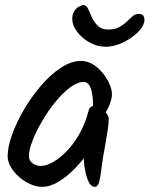

<svg xmlns="http://www.w3.org/2000/svg" viewBox="-20 -751 589 756"><path d="M420.7 -380.4Q420.7 -365.3 414.8 -348Q408.9 -330.6 400.3 -315.6Q391.6 -300.5 382.5 -290.9Q373.4 -281.2 367.6 -281.2Q355.5 -281.2 351 -294.5Q346.4 -307.8 346.4 -335.5Q346.4 -360.3 342.9 -381.5Q339.5 -402.7 331.4 -415.5Q323.3 -428.3 309.5 -428.3Q284.8 -428.3 255.6 -406.5Q226.5 -384.7 198.2 -349.8Q169.9 -314.9 146.3 -274.7Q122.7 -234.5 108.3 -197.8Q93.8 -161.1 93.8 -136Q93.8 -118.3 108.4 -108Q122.9 -97.7 140.7 -97.7Q162.8 -97.7 190 -113.4Q217.2 -129.2 244.8 -158.1Q272.3 -186.9 294.6 -227.2Q316.8 -267.4 329 -315.7Q331 -324.7 337.7 -330Q344.4 -335.2 355.4 -335.2Q361.4 -335.2 370.1 -330.3Q378.7 -325.4 387.8 -317.5Q396.8 -309.5 402.4 -300.4Q408.1 -291.3 408.1 -283.3Q408.1 -268.3 405.4 -248.2Q402.6 -228.2 397.9 -200.6Q393.2 -173 386.2 -134Q381.2 -103 378 -76Q374.7 -49 369.7 -32.1Q364.6 -15.3 352.8 -15.3Q339.1 -15.3 329.3 -34.6Q319.4 -54 314 -86Q308.7 -118.1 308.7 -158.1Q308.7 -180.5 313.1 -202.6Q317.6 -224.7 327.9 -245L368.7 -224.9Q354.8 -191.8 330 -155.2Q305.1 -118.5 274.1 -86.7Q243 -54.8 209.9 -35Q176.7 -15.3 145.3 -15.3Q123 -15.3 99.2 -26Q75.3 -36.7 55.1 -54.4Q34.9 -72.2 22.5 -93.6Q10.1 -115 10.1 -136Q10.1 -171.8 27.3 -220.1Q44.4 -268.4 74.1 -319.1Q103.8 -369.8 141.2 -413.4Q178.5 -457 219.3 -484Q260.1 -511.1 299.9 -511.1Q323.8 -511.1 345.6 -497.8Q367.4 -484.4 384.2 -463.6Q401.1 -442.7 410.9 -420.7Q420.7 -398.6 420.7 -380.4ZM525.6 -696.3Q537.6 -696.3 543.2 -690.3Q548.8 -684.2 548.8 -672.8Q548.8 -656.6 535.1 -638.3Q521.3 -620 498.7 -603.9Q476.1 -587.8 449.4 -577.4Q422.6 -567 396.1 -567Q361.8 -567 331.8 -584.2Q301.9 -601.5 283.2 -626.7Q264.5 -651.8 264.5 -675.9Q264.5 -694.2 272.2 -706.5Q279.8 -718.8 290.4 -724.8Q301.1 -730.9 309.5 -730.9Q320.2 -730.9 326.7 -716.3Q333.2 -701.7 341.7 -682.8Q350.2 -663.9 365.2 -649.3Q380.1 -634.7 407.8 -634.7Q432.5 -634.7 449.4 -644.1Q466.3 -653.5 478.7 -665.5Q491 -677.6 501.9 -687Q512.8 -696.3 525.6 -696.3Z"/></svg>

Font: Kalam Variable Light
Style: Regular
Weight: 300
Designer: Lipi Raval, Jonny Pinhorn
Foundry: Indian Type Foundry
Version: Version 3.000